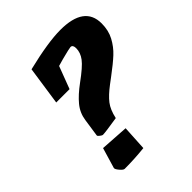

<svg xmlns="http://www.w3.org/2000/svg" viewBox="-190 -774 896 896"><g transform="rotate(-45 258.0 -326.5)"><path d="M516 -547Q516 -501 497 -465.5Q478 -430 449.5 -403.5Q421 -377 370 -339L342 -318Q301 -287 280.5 -260.5Q260 -234 250 -188Q169 -175 153 -175Q148 -175 138.5 -182.5Q129 -190 130 -194L143 -282Q149 -324 176 -356.5Q203 -389 248 -422Q310 -467 330 -493.5Q350 -520 350 -549Q350 -572 335 -572Q328 -572 270 -557L235 -547L193 -436H105L133 -627Q277 -662 358 -662Q516 -662 516 -547ZM109 -131 249 -122 242 2Q176 9 112 9Q104 9 90.5 -7Q77 -23 79 -30Z"/></g></svg>

Font: Grenze Black
Style: Italic
Weight: 900
Italic angle: -10°
Designer: Renata Polastri
Foundry: Omnibus-Type
Version: Version 1.002; ttfautohint (v1.8)